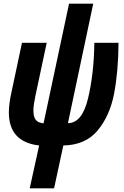

<svg xmlns="http://www.w3.org/2000/svg" viewBox="-20 -780 669 1040"><path d="M192 8Q28 -11 28 -171Q28 -216 42 -280L99 -548H233L171 -257Q161 -209 161 -181Q161 -147 173.5 -131Q186 -115 216 -112L354 -760H485L348 -113Q425 -113 457 -247.5Q489 -382 491 -548H622Q621 -393 598 -273Q575 -153 509 -73.5Q443 6 323 8L273 240H141Z"/></svg>

Font: Noto Sans Display Ex Bold Cond
Style: Italic
Weight: 800
Width: 3
Italic angle: -12°
Designer: Monotype Design team
Foundry: Monotype Imaging Inc.
Version: Version 1.000